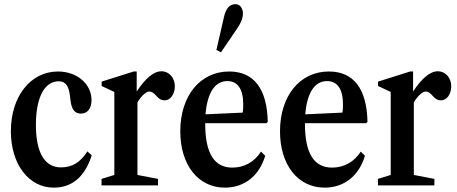

<svg xmlns="http://www.w3.org/2000/svg" viewBox="-20 -870 2144 901"><path d="M232 10.5C319 10.5 378 -40.5 410.5 -141L390 -159.5C356.5 -107 317.5 -84.5 266 -84.5C189.5 -84.5 148.5 -154 148.5 -283.5C148.5 -411.5 188 -488.5 255.5 -488.5C294.5 -488.5 305.5 -457 310.5 -401.5C314.5 -367 324.5 -337 360 -337C390.5 -337 409.5 -361 409.5 -400.5C409.5 -475.5 342 -534.5 252 -534.5C123 -534.5 31 -417 31 -254C31 -100 114.5 10.5 232 10.5Z M456.5 0H721.5V-30.5L625 -49V-389.5C642 -419 665.5 -440.5 680.5 -440.5C692.5 -440.5 701.5 -434 716 -417.5C726.5 -405 739 -399 752.5 -399C779.5 -399 800.5 -428 800.5 -465.5C800.5 -505 773.5 -535.5 737.5 -535.5C701 -535.5 661.5 -501.5 621.5 -440.5V-534.5H607.5L457 -487V-466.5L516.5 -438.5V-49L456.5 -30.5Z M1017 -624.5 1094 -738C1112 -764 1120 -787 1120 -806C1120 -832 1105.5 -850.5 1085.5 -850.5C1057 -850.5 1039.5 -829 1031 -790L995.5 -635.5ZM1035.5 10.5C1126.5 10.5 1196.5 -44.5 1224.5 -139L1205 -158.5C1173.5 -110 1126.5 -83.5 1070 -83.5C985 -83.5 943 -151.5 943 -289V-292H1230.5L1236.5 -298C1233.5 -453 1171.5 -534.5 1055.5 -534.5C919.5 -534.5 826 -420.5 826 -254C826 -96.5 909.5 10.5 1035.5 10.5ZM1046.5 -489.5C1095.5 -489.5 1121.5 -452 1121.5 -379.5C1121.5 -363 1120.5 -348.5 1118.5 -341.5L944.5 -333.5C952.5 -433.5 988 -489.5 1046.5 -489.5Z M1503.5 10.5C1594.5 10.5 1664.5 -44.5 1692.5 -139L1673 -158.5C1641.5 -110 1594.5 -83.5 1538 -83.5C1453 -83.5 1411 -151.5 1411 -289V-292H1698.5L1704.5 -298C1701.5 -453 1639.5 -534.5 1523.5 -534.5C1387.5 -534.5 1294 -420.5 1294 -254C1294 -96.5 1377.5 10.5 1503.5 10.5ZM1514.5 -489.5C1563.5 -489.5 1589.5 -452 1589.5 -379.5C1589.5 -363 1588.5 -348.5 1586.5 -341.5L1412.5 -333.5C1420.5 -433.5 1456 -489.5 1514.5 -489.5Z M1753.5 0H2018.5V-30.5L1922 -49V-389.5C1939 -419 1962.5 -440.5 1977.5 -440.5C1989.5 -440.5 1998.5 -434 2013 -417.5C2023.5 -405 2036 -399 2049.5 -399C2076.5 -399 2097.5 -428 2097.5 -465.5C2097.5 -505 2070.5 -535.5 2034.5 -535.5C1998 -535.5 1958.5 -501.5 1918.5 -440.5V-534.5H1904.5L1754 -487V-466.5L1813.5 -438.5V-49L1753.5 -30.5Z"/></svg>

Font: Libre Caslon Condensed SemiBold
Style: Regular
Weight: 600
Designer: Pablo Impallari, Rodrigo Fuenzalida, Katja Schimmel, Ertekin Erdin
Foundry: Pablo Impallari, Rodrigo Fuenzalida
Version: Version 2.000;gftools[0.9.33]